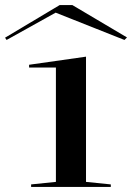

<svg xmlns="http://www.w3.org/2000/svg" viewBox="-50 -739 522 759"><path d="M73 0V-10L171 -20V-472H65V-483L290 -515V-20L388 -10V0ZM-24 -581 -30 -590 186 -719H236L452 -591L442 -581L170 -689Z"/></svg>

Font: Kalnia Expanded Light
Style: Regular
Weight: 300
Width: 7
Designer: Frida Medrano
Foundry: Frida Medrano
Version: Version 1.105